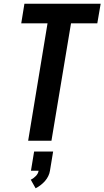

<svg xmlns="http://www.w3.org/2000/svg" viewBox="-20 -755 560 1030"><path d="M131 0 235 -630H94L111 -735H520L502 -630H361L256 0ZM171 255 145 209Q160 202 172.5 189Q185 176 187 161H146L163 58H265L248 161Q246 175 239 189.5Q232 204 221.5 216Q211 228 198 238Q185 248 171 255Z"/></svg>

Font: Iosevka SS04 Extrabold Oblique
Style: Regular
Weight: 800
Italic angle: -9°
Monospace: yes
Designer: Belleve Invis
Foundry: Belleve Invis
Version: Version 19.0.0; ttfautohint (v1.8.4)